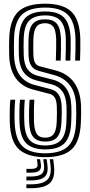

<svg xmlns="http://www.w3.org/2000/svg" viewBox="-20 -829 481 1024"><path d="M221.2 -74Q178.2 -74 158 -97.6Q137.8 -121.2 135.5 -178.2Q134.5 -209.5 135.1 -241.5Q135.8 -273.5 137.8 -297.2H163.2Q161.2 -269.2 160.8 -241Q160.2 -212.8 161.2 -179Q163 -137.2 175.5 -116Q188 -94.8 221.2 -94.8Q252.2 -94.8 266.5 -114.4Q280.8 -134 282.5 -180Q283.5 -207.8 283.6 -224.6Q283.8 -241.5 283 -259.5Q282 -292.5 272.2 -308.2Q262.5 -324 244.2 -328.5L159.5 -350.5Q33.2 -382.8 29 -534Q28.2 -559.8 28.4 -581.8Q28.5 -603.8 29.2 -626.8Q33 -723.8 77.1 -766.5Q121.2 -809.2 221.2 -809.2Q315 -809.2 359.6 -767.9Q404.2 -726.5 408.2 -626.5Q409 -606.5 408.5 -570.1Q408 -533.8 406.8 -505.8H380.8Q382.2 -536.8 382.8 -571Q383.2 -605.2 382.5 -625.5Q379.2 -713.5 341.2 -751Q303.2 -788.5 221.2 -788.5Q135.8 -788.5 97 -751.1Q58.2 -713.8 55 -626Q54.2 -598.5 54.2 -577.8Q54.2 -557 54.8 -534.8Q58.8 -403.2 166 -375.5L250.5 -353.5Q277.2 -346.8 292.4 -325.1Q307.5 -303.5 309 -260.2Q309.5 -238.8 309.4 -222.6Q309.2 -206.5 308 -178.8Q305.8 -122.5 285.9 -98.2Q266 -74 221.2 -74ZM221.2 -32.2Q152.5 -32.2 119.8 -64.9Q87 -97.5 84 -176.2Q83 -205.5 83.6 -241.8Q84.2 -278 86.8 -297.2H112.2Q110.2 -276.2 109.2 -244.6Q108.2 -213 109.8 -176.2Q112.2 -110 138.4 -81.6Q164.5 -53.2 221.2 -53.2Q278.8 -53.2 305 -81.9Q331.2 -110.5 334 -176.2Q335 -203.2 335.2 -221.4Q335.5 -239.5 334.8 -261Q333 -312.5 313 -340.9Q293 -369.2 256.5 -378.8L172.5 -400.5Q132 -410.8 107.2 -442.5Q82.5 -474.2 80.5 -535.8Q80 -559.8 80 -581.2Q80 -602.8 80.8 -625Q83.8 -703 117.1 -735.4Q150.5 -767.8 221.2 -767.8Q290.8 -767.8 322.2 -734.5Q353.8 -701.2 356.8 -624.5Q357.5 -604.2 357 -569.8Q356.5 -535.2 355 -505.8H329.5Q330.5 -532.8 331.1 -567.2Q331.8 -601.8 331 -624.5Q328.2 -690 302.8 -718.4Q277.2 -746.8 221.2 -746.8Q165.8 -746.8 137.4 -720.4Q109 -694 106.5 -624.8Q105.8 -599.5 105.8 -578.9Q105.8 -558.2 106.5 -536.5Q107.8 -487 126.4 -460.6Q145 -434.2 178.8 -425.5L262.5 -403.8Q356.2 -379.8 360.5 -262.2Q361.2 -241 361.1 -223.2Q361 -205.5 359.8 -176.5Q356.8 -100.5 325.2 -66.4Q293.8 -32.2 221.2 -32.2ZM221.2 9.2Q127.8 9.2 82 -31.9Q36.2 -73 32.2 -174.5Q31.8 -190.8 31.8 -214.6Q31.8 -238.5 32.6 -261.2Q33.5 -284 35.8 -297.2H61.2Q58.8 -277.5 57.8 -244.2Q56.8 -211 58.2 -175.2Q61.5 -86.5 100 -49Q138.5 -11.5 221.2 -11.5Q305.2 -11.5 343.8 -49.5Q382.2 -87.5 385.5 -175.5Q386.2 -198.8 386.8 -218.4Q387.2 -238 386.2 -263.2Q383.8 -332.8 353.5 -373.4Q323.2 -414 268.5 -428.8L185.5 -451.2Q160.2 -458 146.8 -477.9Q133.2 -497.8 132.2 -537.2Q131.5 -559.2 131.6 -579.6Q131.8 -600 132.2 -624Q134.2 -678.2 154.9 -702.1Q175.5 -726 221.2 -726Q263.5 -726 283.1 -702.5Q302.8 -679 305 -623.2Q305.8 -602.8 305.2 -569.4Q304.8 -536 303.5 -505.8H277.8Q279 -535.8 279.5 -570Q280 -604.2 279.5 -621.2Q277.5 -670.2 263 -687.8Q248.5 -705.2 221.2 -705.2Q188 -705.2 173.8 -685.5Q159.5 -665.8 158 -621.5Q157.2 -597.5 157.4 -576.1Q157.5 -554.8 158 -538Q159 -507.8 167.2 -493.6Q175.5 -479.5 192 -475.5L274.5 -454Q406.2 -420 412.2 -264.2Q413 -242.2 412.6 -220.5Q412.2 -198.8 411.2 -174.5Q407.2 -75.5 362.8 -33.1Q318.2 9.2 221.2 9.2ZM245.5 20H263.8L267.8 53.5Q275.5 118.5 246.9 146.6Q218.2 174.8 144.2 174.8H120.8V154H144.2Q207 154 231.4 130.6Q255.8 107.2 249.5 53.5ZM177 20H193.8L197.8 45.2Q201.8 70 189.4 80.9Q177 91.8 144.2 91.8H120.8V71.8H144.2Q165.8 71.8 173.9 65.6Q182 59.5 180.2 45.2ZM210.5 20H228.8L232.8 49.2Q239 94.2 218.5 113.8Q198 133.2 144.2 133.2H120.8V112.5H144.2Q186.5 112.5 202.8 97.9Q219 83.2 214.5 49.2Z"/></svg>

Font: Big Shoulders Inline Display ExtraBold
Style: Regular
Weight: 800
Designer: Patric King
Foundry: XO Type Co
Version: Version 1.000